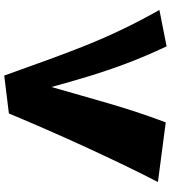

<svg xmlns="http://www.w3.org/2000/svg" viewBox="30 -830 807 907"><g transform="rotate(90 433.5 -376.5)"><path d="M337 7Q296 -107 262 -201Q228 -295 194 -379.5Q160 -464 120 -548Q80 -632 27 -726L199 -760Q247 -658 281 -567Q315 -476 341 -390Q367 -304 391 -216Q414 -296 433 -363Q452 -430 470 -491.5Q488 -553 509 -617Q530 -681 558 -756L840 -719Q805 -652 763.5 -566Q722 -480 678 -384.5Q634 -289 592.5 -194Q551 -99 516 -15Z"/></g></svg>

Font: Marhey ExtraBold
Style: Regular
Weight: 800
Designer: Nur Syamsi & Bustanul Arifin
Foundry: Namelatype
Version: Version 1.000; ttfautohint (v1.8.4.7-5d5b)